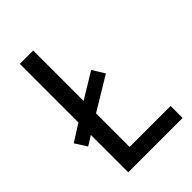

<svg xmlns="http://www.w3.org/2000/svg" viewBox="-212 -804 894 894"><g transform="rotate(-45 235.5 -357.0)"><path d="M90 0V-246L43 -217L6 -275L90 -328V-714H178V-382L305 -459L342 -399L178 -300V-79H448V0Z"/></g></svg>

Font: Noto Sans Sinhala UI SemiCondensed
Style: Regular
Weight: 400
Width: 4
Designer: Jelle Bosma - Monotype Design Team
Foundry: Monotype Imaging Inc.
Version: Version 2.006; ttfautohint (v1.8.4.7-5d5b)